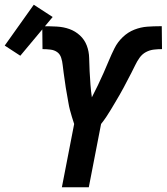

<svg xmlns="http://www.w3.org/2000/svg" viewBox="-107 -793 706 813"><path d="M155 0 207 -268Q202 -283 197.5 -298Q193 -313 189 -328Q185 -343 182.5 -359Q180 -375 177 -390.5Q174 -406 171.5 -422Q169 -438 167 -453.5Q165 -469 162.5 -485Q160 -501 158.5 -517Q157 -533 152 -548.5Q147 -564 135 -572.5Q123 -581 106.5 -583Q90 -585 73 -585L72 -682H76Q104 -682 133 -680.5Q162 -679 187 -670Q212 -661 231.5 -643Q251 -625 260.5 -600Q270 -575 270.5 -547Q271 -519 272.5 -491Q274 -463 276 -435.5Q278 -408 282 -381Q295 -406 307.5 -432Q320 -458 331.5 -484Q343 -510 354 -536.5Q365 -563 378 -589Q391 -615 413 -636Q435 -657 462 -667.5Q489 -678 516 -680Q543 -682 570 -682H578L579 -585Q562 -585 544.5 -583Q527 -581 511 -572.5Q495 -564 484 -548.5Q473 -533 465.5 -517Q458 -501 449.5 -485Q441 -469 433 -453.5Q425 -438 416.5 -422Q408 -406 399 -390.5Q390 -375 380.5 -359Q371 -343 362 -328Q353 -313 343 -298Q333 -283 321 -268L269 0ZM-21 -557 -87 -600 36 -773 116 -721Z"/></svg>

Font: Lode
Style: Bold Italic
Weight: 700
Italic angle: -11°
Monospace: yes
Designer: Belleve Invis
Foundry: Belleve Invis
Version: Version 29.2.0; ttfautohint (v1.8.3)